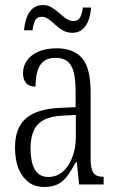

<svg xmlns="http://www.w3.org/2000/svg" viewBox="-20 -737 469 767"><path d="M156 10Q122 10 96.5 -7.5Q71 -25 55.5 -60Q40 -95 40 -148Q40 -227 84 -264.5Q128 -302 218 -306L282 -309V-372Q282 -417 275 -446.5Q268 -476 250.5 -491Q233 -506 203 -506Q173 -506 155.5 -493Q138 -480 130 -454.5Q122 -429 122 -391Q97 -391 84.5 -405Q72 -419 72 -445Q72 -474 88.5 -496.5Q105 -519 135 -531.5Q165 -544 207 -544Q274 -544 308 -504.5Q342 -465 342 -369V-108Q342 -76 347 -60Q352 -44 362.5 -37.5Q373 -31 391 -31H394V0H296L287 -89H283Q268 -61 252 -38Q236 -15 213.5 -2.5Q191 10 156 10ZM172 -30Q206 -30 230.5 -51Q255 -72 269 -109Q283 -146 283 -191V-278L229 -275Q183 -273 154.5 -257.5Q126 -242 114 -213.5Q102 -185 102 -145Q102 -111 109 -84.5Q116 -58 132 -44Q148 -30 172 -30ZM269 -606Q248 -606 231.5 -615.5Q215 -625 201 -638Q187 -651 174 -660.5Q161 -670 147 -670Q127 -670 119.5 -653.5Q112 -637 110 -616H76Q78 -640 85.5 -663.5Q93 -687 109.5 -702Q126 -717 152 -717Q171 -717 187 -707Q203 -697 217 -684.5Q231 -672 244.5 -662.5Q258 -653 273 -653Q293 -653 301 -669.5Q309 -686 311 -707H344Q342 -682 334.5 -659Q327 -636 311 -621Q295 -606 269 -606Z"/></svg>

Font: Noto Serif Khmer ExtraCondensed Light
Style: Regular
Weight: 300
Width: 2
Designer: Danh Hong and the Monotype Design Team
Foundry: Monotype Imaging Inc.
Version: Version 2.004